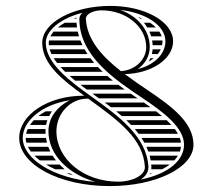

<svg xmlns="http://www.w3.org/2000/svg" viewBox="-20 -625 720 650"><path d="M239.1 -548H199.5C190.6 -543 182.7 -537.6 175.9 -532H240.7C239.9 -537.2 239.4 -542.6 239.1 -548ZM243.2 -518H161.4C156.9 -512.7 153.3 -507.3 150.6 -502H247.4C245.8 -507.2 244.4 -512.6 243.2 -518ZM252.2 -488H145.8C145.3 -485.3 145 -482.6 145 -480C145 -477.3 145.1 -474.7 145.4 -472H259C256.5 -477.2 254.2 -482.6 252.2 -488ZM266.3 -458H148.2C149.7 -452.6 151.7 -447.3 154.2 -442H276.1C272.6 -447.2 269.3 -452.6 266.3 -458ZM286 -428H161.9C165.2 -422.6 169 -417.3 173.1 -412H298.9C294.4 -417.2 290.1 -422.5 286 -428ZM311.5 -398H184.8C189.7 -392.6 194.9 -387.3 200.3 -382H327.6C322.1 -387.2 316.7 -392.5 311.5 -398ZM343 -368H215.4C221.5 -362.6 227.9 -357.3 234.3 -352H362.2C355.7 -357.2 349.3 -362.5 343 -368ZM380.3 -338H252.1C259.1 -332.6 266.3 -327.2 273.4 -322H402.2C394.9 -327.2 387.5 -332.5 380.3 -338ZM422.3 -308H292.8L315.1 -292H445.9C438.2 -297.2 430.3 -302.5 422.3 -308ZM560.3 -202C555.4 -207.3 550.1 -212.7 544.5 -218H407.8C413.3 -212.8 418.6 -207.4 423.8 -202ZM572 -188H436.4C440.9 -182.8 445.2 -177.4 449.3 -172H582.4C579.5 -177.3 576 -182.7 572 -188ZM588.8 -158H459.1C462.5 -152.8 465.7 -147.4 468.7 -142H592.6C592 -147.3 590.7 -152.7 588.8 -158ZM466.8 -278H334.4C341.5 -272.8 348.6 -267.4 355.7 -262H489.7C482.2 -267.4 474.6 -272.7 466.8 -278ZM508.6 -248H373.4C379.8 -242.8 386.2 -237.4 392.4 -232H528.6C522.3 -237.4 515.6 -242.7 508.6 -248ZM570.2 -82C575 -87.2 579.1 -92.6 582.3 -98H486.5C487.9 -92.8 489.1 -87.4 490 -82ZM554.6 -68H491.9C492.1 -65.2 492.3 -62.3 492.5 -59.5C492.5 -56.9 492.3 -54.4 492 -52H529C538.8 -57 547.3 -62.4 554.6 -68ZM495.7 -38H488C487.6 -37 487.2 -36.1 486.7 -35.1C489.8 -36.1 492.8 -37 495.7 -38ZM592.6 -128H475.7C478.1 -122.8 480.2 -117.4 482.2 -112H589C590.9 -117.3 592.1 -122.7 592.6 -128ZM229.5 -562H238.7C238.8 -563.5 238.9 -565.1 239 -565.5C235.7 -564.3 232.6 -563.2 229.5 -562ZM140.3 -218H94.4C89.5 -212.8 85.2 -207.5 81.5 -202H136C137 -207.5 138.5 -212.8 140.3 -218ZM134.2 -188H73.7C71.3 -182.7 69.6 -177.3 68.4 -172H134.3C134.1 -175 134 -178 134 -181.1C134 -183.4 134.1 -185.7 134.2 -188ZM155.9 -248H134.1C125.2 -243 117.1 -237.7 109.9 -232H146.3C149.1 -237.6 152.3 -242.9 155.9 -248ZM169.6 -82C165.5 -87.2 161.7 -92.5 158.3 -98H96.5C101.9 -92.5 108.1 -87.2 114.9 -82ZM181.8 -68H135.7C145.2 -62.3 155.6 -57 166.9 -52H198.9C192.8 -57.1 187.1 -62.4 181.8 -68ZM217.3 -38H204.4C211.7 -35.7 219.3 -33.6 227.1 -31.6C223.8 -33.7 220.5 -35.8 217.3 -38ZM135.7 -158H67C67 -152.7 67.8 -147.4 69.2 -142H139C137.7 -147.2 136.5 -152.6 135.7 -158ZM143.5 -128H74.5C77.1 -122.6 80.4 -117.3 84.4 -112H150.4C147.8 -117.2 145.5 -122.5 143.5 -128ZM496.7 -458C496.2 -452.5 495.3 -447.2 494 -442H514.2C518.2 -447.1 521.5 -452.4 524.1 -458ZM489.2 -428C487.5 -423.9 485.5 -420 483.4 -416.3C489.6 -419.9 495.2 -423.8 500.3 -428ZM454.4 -562H461.9C457.6 -563.9 453.2 -565.7 448.6 -567.3C450.6 -565.6 452.5 -563.8 454.4 -562ZM467.2 -548C471.3 -542.9 475.1 -537.6 478.4 -532H507.9C502.3 -537.7 495.6 -543 488 -548ZM485.8 -518C488.1 -512.8 490.1 -507.5 491.7 -502H527.3C525.5 -507.5 522.9 -512.8 519.5 -518ZM495 -488C496 -482.8 496.6 -477.4 496.8 -472H528.7C529.5 -476.3 530 -480.7 530 -485.2C530 -486.1 530 -487.1 529.9 -488ZM446 -391.1C470.7 -408 487 -434.8 487 -465.7C487 -523.6 444.8 -571.3 386.6 -591.5C470.9 -582.3 540 -540.1 540 -485.2C540 -439.8 499.2 -403.8 446 -391.1ZM215.8 -285.5C172.8 -263.3 144 -226.3 144 -181.1C144 -99.7 212.6 -34.8 303.9 -9C158.6 -21.2 57 -88.2 57 -158.4C57 -214.8 121.7 -271.2 215.8 -285.5ZM248.7 -560.7C248.7 -436.4 366.6 -357.1 461.7 -293.5C532.5 -246.1 603 -193.6 603 -135C603 -86.3 556.8 -37.6 456.2 -17.1C472.1 -27.3 482.5 -41.4 482.5 -59.2C477.9 -163.1 377.5 -235.2 288.9 -298.5C220.9 -347 135 -409.8 135 -480C135 -521.4 184 -562.9 259.8 -582C252.8 -576.6 248.7 -569.4 248.7 -560.7ZM354 -605C227.6 -605 123 -549 123 -480C123 -407.4 192.7 -353.6 265.1 -301H263C139.9 -301 45 -234.4 45 -158.4C45 -68.2 179.8 5 352 5C508.2 5 635 -57.7 635 -135C635 -211.6 559.4 -266.2 479.6 -320C453.3 -337.8 427.1 -355.6 402.5 -374.1C493.3 -376.3 566 -425.2 566 -485.2C566 -551.3 471 -605 354 -605ZM278.9 -291 286.3 -285.5C380 -217.4 466.2 -154.8 470.5 -59C470.5 -31.9 429.9 -10 380 -10C263 -10 171 -86.7 171 -181.1C171 -239 216.4 -291 276 -291ZM389.3 -384.2C324.5 -434.9 274.1 -490.8 270.7 -562C270.7 -577.5 295.7 -590 324 -590C407.4 -590 475 -534.3 475 -465.7C475 -422.5 437.1 -387.1 389.3 -384.2Z"/></svg>

Font: SortefaxS02
Style: Medium
Weight: 500
Designer: gluk
Foundry: gluk
Version: Version 0.261